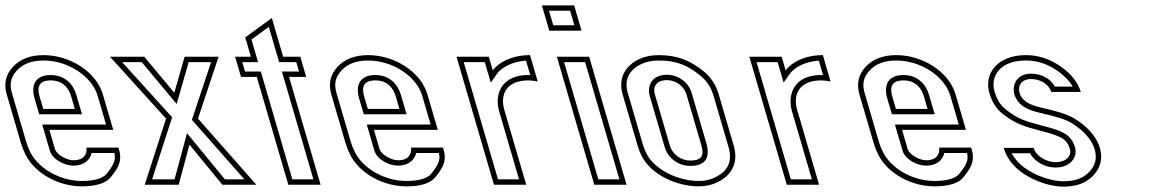

<svg xmlns="http://www.w3.org/2000/svg" viewBox="-125 -687 4324 714"><path d="M147.9 -91C123.4 -91 85.5 -111.7 79.3 -133L58.6 -204H296.1L257.5 -336C232.8 -420.6 134.3 -482 37.3 -482C-11.9 -482 -49.9 -467.5 -76.9 -438.5C-103.8 -409.5 -111.5 -375.3 -100 -336L-47.1 -155C-43 -141 -37.4 -126.8 -30.3 -112.5C5.2 -41 94.2 6 178.7 6C232 6 268 -5.2 286.4 -27.5C304.9 -49.8 315.9 -68.3 319.6 -83C323.2 -97.7 322.9 -112.3 318.6 -127L315.4 -138H196.6C199.3 -114.3 187.7 -91 147.9 -91ZM63.5 -388C106 -388 129.7 -362.8 139.5 -329L153.3 -282H35.8L22 -329C12.3 -362.2 18.9 -388 63.5 -388ZM147.9 -71C186.1 -71 210.1 -91.4 215.6 -118H300.3C302.8 -107.1 302.7 -98.1 300.2 -87.8C297.8 -78.3 288.6 -61.5 271 -40.2C258.8 -25.5 230.2 -14 178.7 -14C100.8 -14 18.9 -58.4 -12.4 -121.4C-19 -134.8 -24.2 -147.8 -27.9 -160.6L-80.8 -341.6C-90.6 -375 -84.5 -400.8 -62.2 -424.9C-39.7 -449.1 -8 -462 37.3 -462C127.1 -462 216.8 -404 238.3 -330.4L269.4 -224H31.9L60.1 -127.4C70.3 -92.5 116.5 -71 147.9 -71ZM63.5 -408C54.1 -408 45.5 -407 37.6 -404.9C-3.9 -393.4 -5.9 -353.2 2.8 -323.4L20.8 -262H180L158.7 -334.6C147.1 -374.5 116 -408 63.5 -408Z M701.9 0H828.2L611.3 -246L687.8 -476H561.5L523.2 -342L411.5 -476H284L492.5 -246L413.2 0H539.4L579.6 -149ZM711.4 -20 570.4 -191.7 524.1 -20H440.6L515.1 -250.9L329.1 -456H402.1L532 -300.2L576.6 -456H660L588.6 -241.4L783.9 -20Z M947.2 0H1067.2L949.9 -401H1013.7L991.8 -476H928L885.9 -620L787 -548L808 -476H749.3L771.2 -401H829.9ZM962.2 -20 844.9 -421H786.2L775.9 -456H834.7L810.1 -540.1L874.7 -587.1L913 -456H976.8L987 -421H923.3L1040.5 -20Z M1354.9 -91C1330.4 -91 1292.5 -111.7 1286.3 -133L1265.6 -204H1503.1L1464.5 -336C1439.8 -420.6 1341.3 -482 1244.3 -482C1195.1 -482 1157.1 -467.5 1130.1 -438.5C1103.2 -409.5 1095.5 -375.3 1107 -336L1159.9 -155C1164 -141 1169.6 -126.8 1176.7 -112.5C1212.2 -41 1301.2 6 1385.7 6C1439 6 1475 -5.2 1493.4 -27.5C1511.9 -49.8 1522.9 -68.3 1526.6 -83C1530.2 -97.7 1529.9 -112.3 1525.6 -127L1522.4 -138H1403.6C1406.3 -114.3 1394.7 -91 1354.9 -91ZM1270.5 -388C1313 -388 1336.7 -362.8 1346.5 -329L1360.3 -282H1242.8L1229 -329C1219.3 -362.2 1225.9 -388 1270.5 -388ZM1354.9 -71C1393.1 -71 1417.1 -91.4 1422.6 -118H1507.3C1509.8 -107.1 1509.7 -98.1 1507.2 -87.8C1504.8 -78.3 1495.6 -61.5 1478 -40.2C1465.8 -25.5 1437.2 -14 1385.7 -14C1307.8 -14 1225.9 -58.4 1194.6 -121.4C1188 -134.8 1182.8 -147.8 1179.1 -160.6L1126.2 -341.6C1116.4 -375 1122.5 -400.8 1144.8 -424.9C1167.3 -449.1 1199 -462 1244.3 -462C1334.1 -462 1423.8 -404 1445.3 -330.4L1476.4 -224H1238.9L1267.1 -127.4C1277.3 -92.5 1323.5 -71 1354.9 -71ZM1270.5 -408C1261.1 -408 1252.5 -407 1244.6 -404.9C1203.1 -393.4 1201.1 -353.2 1209.8 -323.4L1227.8 -262H1387L1365.7 -334.6C1354.1 -374.5 1323 -408 1270.5 -408Z M1874.6 -384 1846 -482C1779.2 -482 1729.4 -455.4 1707.7 -425L1692.7 -476H1572.7L1711.9 0H1831.9L1750.3 -279C1734.6 -332.7 1755.5 -388 1839.7 -388C1851.2 -388 1863.7 -386.3 1874.6 -384ZM1846.8 -407.8C1844 -408 1842.1 -408 1839.7 -408C1823.2 -408 1808.4 -406.1 1795.2 -402.3C1730.6 -383.9 1716.4 -323.9 1731.1 -273.4L1805.2 -20H1726.9L1599.4 -456H1677.8L1700 -379.9L1723.9 -413.4C1739.4 -435 1777.6 -457.8 1831.1 -461.5Z M2085 0H2205L2065.9 -476H1945.9ZM1917.5 -573H2037.5L2010.1 -667H1890.1ZM2100 -20 1972.6 -456H2050.9L2178.4 -20ZM1932.5 -593 1916.7 -647H1995.1L2010.9 -593Z M2190.3 -336 2245.9 -146C2250 -132 2255 -119.2 2260.9 -107.5C2296.3 -37.6 2390.1 6 2474.1 6C2499.9 6 2523.7 0.5 2545.5 -10.5C2595.7 -35.9 2622.3 -81.1 2603.4 -146L2547.8 -336C2537.5 -371.3 2518.7 -400 2491.4 -422C2441.6 -462.2 2393.5 -482 2325.1 -482C2297.6 -482 2273.4 -477.2 2252.5 -467.5C2200.1 -443.3 2172.9 -395.5 2190.3 -336ZM2354.8 -389C2389 -389 2419.1 -365.9 2427.8 -336L2482.8 -148C2491.6 -117.7 2493.2 -90 2442.2 -90C2405.3 -90 2375.2 -114.1 2365.9 -146L2310.3 -336C2302.5 -362.6 2313.9 -389 2354.8 -389ZM2209.5 -341.6C2195 -391.2 2215.8 -428.5 2260.9 -449.3C2278.8 -457.6 2300 -462 2325.1 -462C2389.3 -462 2431.6 -444.6 2478.9 -406.4C2502.9 -387 2519.3 -362.2 2528.6 -330.4L2584.2 -140.4C2600.5 -84.6 2579.7 -50.2 2536.5 -28.4C2517.6 -18.8 2497 -14 2474.1 -14C2395.8 -14 2309.4 -56 2278.7 -116.5C2273.4 -127 2268.8 -138.7 2265.1 -151.6ZM2354.8 -409C2345.8 -409 2337.4 -407.9 2329.8 -405.7C2292.3 -394.9 2282.7 -359.1 2291.1 -330.4L2346.7 -140.4C2358.5 -100 2396.4 -70 2442.2 -70C2453 -70 2462.4 -71 2470.9 -73.4C2515.6 -86.1 2508.9 -130 2502 -153.6L2447 -341.6C2435.7 -380.5 2397.8 -409 2354.8 -409Z M2963.6 -384 2935 -482C2868.2 -482 2818.4 -455.4 2796.7 -425L2781.7 -476H2661.7L2800.9 0H2920.9L2839.3 -279C2823.6 -332.7 2844.5 -388 2928.7 -388C2940.2 -388 2952.7 -386.3 2963.6 -384ZM2935.8 -407.8C2933 -408 2931.1 -408 2928.7 -408C2912.2 -408 2897.4 -406.1 2884.2 -402.3C2819.6 -383.9 2805.4 -323.9 2820.1 -273.4L2894.2 -20H2815.9L2688.4 -456H2766.8L2789 -379.9L2812.9 -413.4C2828.4 -435 2866.6 -457.8 2920.1 -461.5Z M3318.9 -91C3294.4 -91 3256.5 -111.7 3250.3 -133L3229.6 -204H3467.1L3428.5 -336C3403.8 -420.6 3305.3 -482 3208.3 -482C3159.1 -482 3121.1 -467.5 3094.1 -438.5C3067.2 -409.5 3059.5 -375.3 3071 -336L3123.9 -155C3128 -141 3133.6 -126.8 3140.7 -112.5C3176.2 -41 3265.2 6 3349.7 6C3403 6 3439 -5.2 3457.4 -27.5C3475.9 -49.8 3486.9 -68.3 3490.6 -83C3494.2 -97.7 3493.9 -112.3 3489.6 -127L3486.4 -138H3367.6C3370.3 -114.3 3358.7 -91 3318.9 -91ZM3234.5 -388C3277 -388 3300.7 -362.8 3310.5 -329L3324.3 -282H3206.8L3193 -329C3183.3 -362.2 3189.9 -388 3234.5 -388ZM3318.9 -71C3357.1 -71 3381.1 -91.4 3386.6 -118H3471.3C3473.8 -107.1 3473.7 -98.1 3471.2 -87.8C3468.8 -78.3 3459.6 -61.5 3442 -40.2C3429.8 -25.5 3401.2 -14 3349.7 -14C3271.8 -14 3189.9 -58.4 3158.6 -121.4C3152 -134.8 3146.8 -147.8 3143.1 -160.6L3090.2 -341.6C3080.4 -375 3086.5 -400.8 3108.8 -424.9C3131.3 -449.1 3163 -462 3208.3 -462C3298.1 -462 3387.8 -404 3409.3 -330.4L3440.4 -224H3202.9L3231.1 -127.4C3241.3 -92.5 3287.5 -71 3318.9 -71ZM3234.5 -408C3225.1 -408 3216.5 -407 3208.6 -404.9C3167.1 -393.4 3165.1 -353.2 3173.8 -323.4L3191.8 -262H3351L3329.7 -334.6C3318.1 -374.5 3287 -408 3234.5 -408Z M3800.6 -84C3765.7 -84 3727.7 -106.5 3718.8 -137H3607.6C3615.6 -109.7 3630.9 -85.2 3653.4 -63.5C3695.1 -23.5 3768.6 7 3830.9 7C3879.3 7 3916.5 -7.5 3942.6 -36.5C3968.7 -65.5 3976.1 -99.3 3964.8 -138C3954.8 -172.1 3927.8 -205.7 3893.2 -231C3857.2 -257.3 3834.5 -264.3 3787.9 -277L3746.2 -287C3709.7 -295.8 3676.3 -308 3666.4 -342C3659.4 -366.1 3671.8 -393 3709 -393C3743.3 -393 3775.6 -374.7 3784.3 -345H3894.3C3883.9 -380.3 3858.8 -412 3819 -440C3779.1 -468 3736.3 -482 3690.5 -482C3581.2 -482 3533.8 -410.8 3554.2 -341C3564.3 -306.3 3581.6 -279.8 3606.2 -261.5C3654.8 -225.1 3681.5 -217.7 3739.8 -202L3765.6 -195C3791.7 -188.3 3811.6 -180.8 3825.3 -172.5C3839 -164.2 3848.4 -151.3 3853.4 -134C3861.1 -108 3841.1 -84 3800.6 -84ZM3800.6 -64C3810.7 -64 3820.1 -65.3 3828.8 -67.7C3862 -77.3 3882.1 -107.3 3872.6 -139.6C3866.4 -160.8 3854 -178.5 3835.7 -189.6C3819.4 -199.5 3797.6 -207.5 3770.7 -214.3L3745 -221.3C3686.3 -237.2 3664.8 -242.7 3618.1 -277.5C3597.5 -292.9 3582.6 -315.2 3573.4 -346.6C3570.8 -355.4 3569.6 -364.1 3569.6 -372.5C3569.5 -417.5 3605.3 -462 3690.5 -462C3732.1 -462 3770.6 -449.5 3807.5 -423.6C3834 -405 3853.2 -384.2 3864.1 -365H3797.6C3779.6 -397.8 3744.5 -413 3709 -413C3701.3 -413 3694 -412.1 3687.2 -410.2C3650.7 -400.1 3638.9 -364.7 3647.2 -336.4C3660.7 -290.2 3705.4 -276.2 3741.6 -267.6L3782.9 -257.6C3830.8 -244.6 3847.4 -239.7 3881.4 -214.8C3913.4 -191.5 3937.3 -160.7 3945.6 -132.4C3955.2 -99.6 3949.4 -74 3927.7 -49.9C3906.1 -25.8 3875.3 -13 3830.9 -13C3774.5 -13 3704.7 -42.1 3667.3 -77.9C3654.5 -90.2 3644.5 -103.5 3637.2 -117H3705.6C3724.4 -83 3763.3 -64 3800.6 -64Z"/></svg>

Font: Din Kursivschrift
Style: BreitLeftGho
Weight: 400
Version: Version 1.089